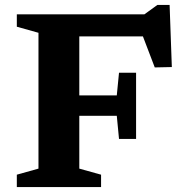

<svg xmlns="http://www.w3.org/2000/svg" viewBox="-20 -756 744 776"><path d="M530 -462V-328.5V-194.5H461L452 -288H216.5V-370.5H452L461 -462ZM616 -736H665.5L674.5 -485L605.5 -483.5L538.5 -659L595 -609H213.5V-698H563.5ZM300.5 -698V-74.5L388.5 -50V0H48V-50L135.5 -74.5V-623.5L48 -648V-698Z"/></svg>

Font: Newsreader 9pt SemiBold
Style: Regular
Weight: 600
Designer: Hugues Gentile
Foundry: Production Type
Version: Version 1.003